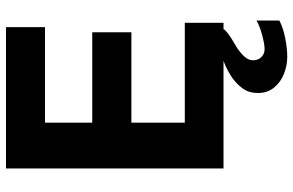

<svg xmlns="http://www.w3.org/2000/svg" viewBox="-189 -576 978 640"><g transform="rotate(-90 300.0 -256.0)"><path d="M58.5 -725H529.5V-595H211V-437.5H512.5V-307H211V-129H544V0H523Q517.5 12 472.5 38L461.5 44.5Q446 54.5 432.5 68.5Q419 82.5 419 98.5Q419 115.5 429.8 126.2Q440.5 137 456 137Q472.5 137 503.2 128.8Q534 120.5 551.5 110V186Q529 198.5 494 205.5Q459 212.5 430.5 212.5Q401.5 212.5 373.8 201.5Q346 190.5 328 168.5Q310 146.5 310 115Q310 87 321.8 69Q333.5 51 350.5 37Q362 27 381 16.5Q400 6 417 0H58.5Z"/></g></svg>

Font: JuliaMono ExtraBold
Style: Regular
Weight: 800
Monospace: yes
Designer: cormullion
Foundry: corm
Version: Version 0.055; ttfautohint (v1.8.4)